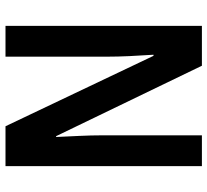

<svg xmlns="http://www.w3.org/2000/svg" viewBox="-48 -706 754 698"><g transform="rotate(90 329.0 -357.0)"><path d="M584 0H439L183 -538H179Q182 -494 184 -450.5Q186 -407 186 -371V0H74V-714H219L475 -184H478Q476 -226 474 -269.5Q472 -313 472 -348V-714H584Z"/></g></svg>

Font: Noto Sans Georgian Condensed SemiBold
Style: Regular
Weight: 600
Width: 3
Designer: Monotype Design Team, Akaki Razmadze
Foundry: Google LLC
Version: Version 2.005; ttfautohint (v1.8.4.7-5d5b)